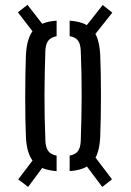

<svg xmlns="http://www.w3.org/2000/svg" viewBox="-20 -787 533 782"><path d="M357.7 -635.2 320.7 -668.3 398.4 -766.7 437.4 -735.5ZM94.6 -25.6 54.3 -56.5 128.8 -154.8 163 -118ZM396.5 -25.6 327.6 -117.4 361.7 -154.8 436.2 -56.7ZM131.1 -635.2 52.9 -736.9 91.9 -767.4 169.2 -667.8ZM85.6 -229.5Q84.1 -260.1 83.4 -301.8Q82.7 -343.5 82.7 -389.5Q82.7 -435.6 83.4 -480.7Q84.1 -525.8 85.6 -563.1Q89.1 -632.9 116.9 -665.6Q144.8 -698.2 210.6 -702.9V-639.6Q186.4 -634.9 176 -620.6Q165.7 -606.3 164.7 -578.8Q163.3 -538.8 162.4 -494.4Q161.5 -449.9 161.2 -402.9Q161 -355.9 162 -308.2Q163 -260.6 164.9 -214.2Q165.8 -186.9 176.4 -172.1Q186.9 -157.4 210.6 -153.2V-90Q144.7 -94.7 116.6 -127.7Q88.5 -160.8 85.6 -229.5ZM263.7 -90V-153.2Q287.9 -157.8 297.9 -172.3Q308 -186.9 308.9 -213Q310.4 -258.3 311.4 -303.7Q312.3 -349 312.6 -394.8Q312.8 -440.5 311.8 -486.9Q310.8 -533.2 308.9 -580.5Q308 -607.4 297.7 -621.5Q287.5 -635.6 263.7 -639.7V-702.9Q308.2 -699.7 334.7 -684.2Q361.1 -668.6 373.6 -638.8Q386 -608.9 388.2 -563.1Q389.7 -529.1 390.4 -487.1Q391.2 -445.2 391.2 -400.2Q391.2 -355.3 390.4 -311.5Q389.7 -267.7 388.2 -229.5Q386 -183.5 373.5 -153.9Q361 -124.2 334.6 -108.7Q308.1 -93.2 263.7 -90Z"/></svg>

Font: Big Shoulders Stencil Text Thin
Style: Regular
Weight: 100
Designer: Patric King
Foundry: XO Type Co
Version: Version 2.001